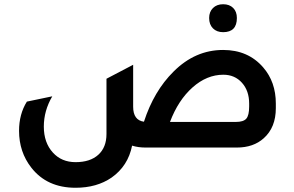

<svg xmlns="http://www.w3.org/2000/svg" viewBox="-20 -697 1388 907"><path d="M1034 -545Q1004 -545 986 -563Q968 -581 968 -612Q968 -641 986 -659Q1004 -677 1034 -677Q1064 -677 1081.5 -659.5Q1099 -642 1099 -612Q1099 -545 1034 -545ZM660 -122Q707 -267 800 -359Q902 -461 1034 -461Q1152 -461 1223 -379Q1283 -310 1283 -208V-186Q1283 -95 1226 -44Q1177 0 1099 0H667Q633 0 604 -9Q585 87 507 142Q437 190 337 190Q202 190 128 95Q70 21 70 -79Q70 -158 107 -217L227 -242Q187 -174 187 -99Q187 -23 230 24Q271 69 337 69Q406 69 444.5 34Q483 -1 483 -64V-325L609 -391V-193Q609 -129 660 -122ZM1157 -194V-208Q1157 -268 1123 -306Q1089 -344 1035 -344Q957 -344 889.5 -284Q822 -224 783 -121H1094Q1130 -121 1143.5 -136.5Q1157 -152 1157 -194Z"/></svg>

Font: Tajawal
Style: Bold
Weight: 700
Designer: Boutros Fonts
Foundry: Created by Boutros International 2017
Version: Version 1.700